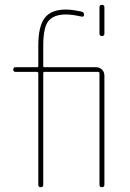

<svg xmlns="http://www.w3.org/2000/svg" viewBox="-20 -780 540 800"><path d="M394.5 -639.6V-750Q394.5 -759.8 404.8 -759.8Q415 -759.8 415 -750V-639.6Q415 -629.9 404.8 -629.9Q394.5 -629.9 394.5 -639.6ZM44.9 -480.5Q35.2 -480.5 35.2 -490.2Q35.2 -500 44.9 -500H134.8Q139.6 -500 139.6 -504.9V-589.8Q139.6 -670.9 166.5 -705.6Q193.4 -740.2 254.9 -740.2Q280.3 -740.2 320.3 -731.4Q330.1 -729.5 330.1 -717.8Q330.1 -709 319.3 -710.9Q281.2 -719.7 254.9 -719.7Q205.1 -719.7 182.6 -693.4Q160.2 -667 160.2 -589.8V-504.9Q160.2 -500 165 -500H379.9Q394.5 -500 404.8 -490.2Q415 -480.5 415 -464.8V-9.8Q415 0 404.8 0Q394.5 0 394.5 -9.8V-474.6Q394.5 -479.5 389.6 -480.5H165Q160.2 -480.5 160.2 -474.6V-9.8Q160.2 0 149.9 0Q139.6 0 139.6 -9.8V-474.6Q139.6 -479.5 134.8 -480.5Z"/></svg>

Font: Rounded-L Mgen+ 2m thin
Style: Regular
Weight: 100
Designer: [Source Han Sans]
Ryoko NISHIZUKA  (kana & ideographs); Paul D. Hunt (Latin, Greek & Cyrillic); Wenlong ZHANG  (bopomofo
Version: Version 1.059.20150602